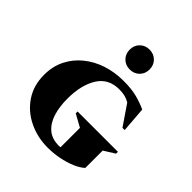

<svg xmlns="http://www.w3.org/2000/svg" viewBox="-218 -949 1105 1105"><g transform="rotate(45 334.0 -397.0)"><path d="M348 10Q264 10 193 -24.5Q122 -59 79.5 -122.5Q37 -186 37 -272Q37 -341 64.5 -396Q92 -451 140.5 -490.5Q189 -530 252 -550.5Q315 -571 386 -571Q452 -571 496.5 -559Q541 -547 578 -530L590 -375H572L488 -498Q467 -510 448 -514.5Q429 -519 402 -519Q315 -519 272 -450Q229 -381 229 -269Q229 -204 245 -153Q261 -102 295.5 -72.5Q330 -43 386 -43Q392 -43 399 -44V-202L323 -244V-259H651V-244L584 -202V-61Q562 -40 524 -24Q486 -8 440.5 1Q395 10 348 10ZM364 -642Q329 -642 306 -665Q283 -688 283 -723Q283 -758 306 -781Q329 -804 364 -804Q399 -804 422 -781Q445 -758 445 -723Q445 -688 422 -665Q399 -642 364 -642Z"/></g></svg>

Font: Spectral SC ExtraBold
Style: Regular
Weight: 800
Designer: Jean-Baptiste Levee
Foundry: Production Type
Version: Version 2.001